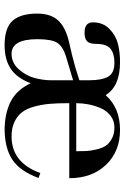

<svg xmlns="http://www.w3.org/2000/svg" viewBox="130 -672 554 855"><g transform="rotate(90 407.5 -245.0)"><path d="M774 -276H440V-268Q440 -222 443 -188Q446 -154 455 -120.5Q464 -87 480 -66Q496 -45 523 -32Q550 -19 588 -19Q705 -19 751 -147L773 -139Q742 -55 690 -21.5Q638 12 552 12Q481 10 431 -16Q381 -42 351 -104Q328 -43 287 -15.5Q246 12 182 12Q104 12 72.5 -24Q41 -60 41 -133Q41 -194 72 -227Q103 -260 168 -275L228 -289Q285 -303 338 -321V-363Q338 -421 322 -449Q306 -477 260 -477Q219 -477 197.5 -459.5Q176 -442 176 -396Q176 -367 164.5 -355.5Q153 -344 126 -344Q80 -344 80 -381Q80 -426 109 -454.5Q138 -483 175 -492.5Q212 -502 257 -502Q365 -502 404 -438Q461 -502 559 -502Q655 -502 714.5 -439.5Q774 -377 774 -276ZM338 -293 234 -262Q188 -248 171.5 -223Q155 -198 155 -134Q155 -19 220 -19Q260 -19 288.5 -50.5Q317 -82 327.5 -120.5Q338 -159 338 -197ZM440 -307H654Q654 -335 653 -353Q652 -371 646 -397Q640 -423 629.5 -438.5Q619 -454 598 -465.5Q577 -477 548 -477Q518 -477 495.5 -459.5Q473 -442 461.5 -414.5Q450 -387 445 -360Q440 -333 440 -307Z"/></g></svg>

Font: Justus
Style: Roman
Weight: 500
Version: Version 001.001